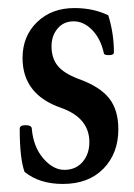

<svg xmlns="http://www.w3.org/2000/svg" viewBox="-20 -445 332 477"><path d="M136 12Q78 12 41 -18Q29 -51 29 -125Q29 -134 43 -134Q59 -134 59 -125Q63 -80 87.5 -51.5Q112 -23 140 -23Q168 -23 185 -42.5Q202 -62 202 -92Q202 -152 132 -177Q36 -210 36 -301Q36 -355 72 -390Q108 -425 165 -425Q212 -425 249 -407Q263 -362 263 -315Q263 -308 251 -308Q238 -308 238 -313Q230 -349 209 -370.5Q188 -392 163 -392Q138 -392 123 -374Q108 -356 108 -330Q108 -301 123 -282Q138 -263 175 -249Q228 -230 251 -201Q274 -172 274 -124Q274 -64 237 -26Q200 12 136 12Z"/></svg>

Font: Junicode Cond Medium
Style: Regular
Weight: 500
Width: 3
Designer: Peter S. Baker
Version: Version 2.201